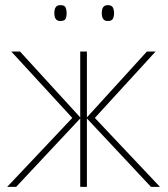

<svg xmlns="http://www.w3.org/2000/svg" viewBox="-20 -729 654 749"><path d="M587 -528 350 -269 604 0H569L319 -267V0H293V-267L43 0H8L262 -269L24 -528H58L293 -271V-528H319V-271L553 -528ZM377 -678Q377 -647 400 -647Q416 -647 420.5 -656Q425 -665 425 -678Q425 -690 420.5 -699.5Q416 -709 400 -709Q377 -709 377 -678ZM192 -678Q192 -647 215 -647Q232 -647 236 -656Q240 -665 240 -678Q240 -690 236 -699.5Q232 -709 215 -709Q192 -709 192 -678Z"/></svg>

Font: Noto Sans UI Thin
Style: Regular
Weight: 250
Designer: Monotype Design Team
Foundry: Monotype Imaging Inc.
Version: Version 1.901